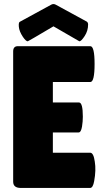

<svg xmlns="http://www.w3.org/2000/svg" viewBox="-20 -928 528 948"><path d="M425 0H83Q45 0 45 -31V-674Q45 -700 68 -700H426Q447 -700 447 -612Q447 -523 426 -523H241V-422H370Q389 -422 389 -352Q389 -328 385 -303Q380 -274 368 -274H241V-174H425Q442 -174 448 -130Q455 -88 445 -34Q439 0 425 0ZM79 -821 233 -905Q244 -911 255 -905L409 -821Q415 -816 415 -807Q415 -776 398 -750Q381 -724 372 -724Q371 -724 244 -798Q119 -724 117 -724Q108 -724 93 -746Q75 -773 73 -796Q71 -819 79 -821Z"/></svg>

Font: FC Lilita One
Style: Regular
Weight: 400
Designer: Juan Montoreano
Foundry: Juan Montoreano
Version: Version 1.002